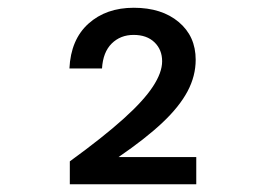

<svg xmlns="http://www.w3.org/2000/svg" viewBox="-20 -776 690 495"><path d="M160 -301V-360Q246 -422.5 298.2 -469.5Q350.5 -516.5 374.2 -552.8Q398 -589 398 -618Q398 -648 378.2 -667Q358.5 -686 324.5 -686Q290.5 -686 268 -663.8Q245.5 -641.5 243 -599.5H159Q162.5 -674 208 -715Q253.5 -756 325 -756Q397 -756 440.8 -719.2Q484.5 -682.5 484.5 -622Q484.5 -580 463.5 -540.5Q442.5 -501 398.8 -459.8Q355 -418.5 285.5 -371H486V-301Z"/></svg>

Font: Azeret Mono Thin
Style: Regular
Weight: 100
Designer: Martin Vácha
Foundry: Displaay
Version: Version 1.002